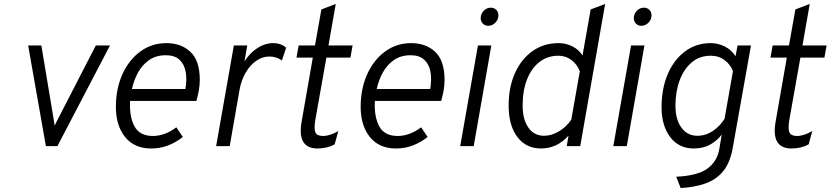

<svg xmlns="http://www.w3.org/2000/svg" viewBox="-20 -742 4218 975"><path d="M213 0 123 -511H190L248.5 -160.5Q251 -146 253.2 -131.5Q255.5 -117 257.5 -104Q262.5 -114.5 270.8 -131Q279 -147.5 286 -160.5L466.5 -511H538.5L271.5 0Z M747.5 12Q662.5 12 615.5 -46Q568.5 -104 568.5 -199Q568.5 -292 601.8 -365.2Q635 -438.5 693 -480.8Q751 -523 825 -523Q900 -523 947.2 -478.5Q994.5 -434 994.5 -336.5Q994.5 -309 989.8 -283Q985 -257 977.5 -229.5H640.5Q636.5 -149 663 -100.2Q689.5 -51.5 757 -51.5Q785 -51.5 815.5 -62.2Q846 -73 875.5 -95.5L908.5 -46.5Q875.5 -20 835.2 -4Q795 12 747.5 12ZM650 -290H921.5Q930 -338.5 923 -377.2Q916 -416 891.2 -438.8Q866.5 -461.5 822 -461.5Q772.5 -461.5 737.5 -437.2Q702.5 -413 681 -373.8Q659.5 -334.5 650 -290Z M1077.5 0 1167.5 -511H1235.5L1221.5 -430.5Q1249.5 -474 1288 -498.5Q1326.5 -523 1365.5 -523Q1408 -523 1433 -499.5L1411.5 -435Q1383.5 -455 1347.5 -455Q1312.5 -455 1281.5 -433.5Q1250.5 -412 1228 -374Q1205.5 -336 1196.5 -286.5L1146.5 0Z M1592.5 12Q1488 12 1511.5 -123L1568.5 -449.5H1485.5L1496.5 -511H1579.5L1612 -694L1685 -722L1648 -511H1770.5L1759.5 -449.5H1637.5L1581.5 -134.5Q1573.5 -87.5 1581.8 -69.5Q1590 -51.5 1620.5 -51.5Q1654.5 -51.5 1698 -76.5L1679.5 -9Q1641.5 12 1592.5 12Z M1990.5 12Q1905.5 12 1858.5 -46Q1811.5 -104 1811.5 -199Q1811.5 -292 1844.8 -365.2Q1878 -438.5 1936 -480.8Q1994 -523 2068 -523Q2143 -523 2190.2 -478.5Q2237.5 -434 2237.5 -336.5Q2237.5 -309 2232.8 -283Q2228 -257 2220.5 -229.5H1883.5Q1879.5 -149 1906 -100.2Q1932.5 -51.5 2000 -51.5Q2028 -51.5 2058.5 -62.2Q2089 -73 2118.5 -95.5L2151.5 -46.5Q2118.5 -20 2078.2 -4Q2038 12 1990.5 12ZM1893 -290H2164.5Q2173 -338.5 2166 -377.2Q2159 -416 2134.2 -438.8Q2109.5 -461.5 2065 -461.5Q2015.5 -461.5 1980.5 -437.2Q1945.5 -413 1924 -373.8Q1902.5 -334.5 1893 -290Z M2459 -611Q2443 -611 2432 -622Q2421 -633 2421 -649.5Q2421 -671 2436.2 -687Q2451.5 -703 2472 -703Q2489 -703 2500 -692.2Q2511 -681.5 2511 -664.5Q2511 -642.5 2495.5 -626.8Q2480 -611 2459 -611ZM2317 0 2407 -511H2475L2385.5 0Z M2727 12Q2651.5 12 2607.2 -46.5Q2563 -105 2563 -205.5Q2563 -299.5 2595.2 -371Q2627.5 -442.5 2684.5 -482.8Q2741.5 -523 2816 -523Q2855 -523 2887.5 -506.2Q2920 -489.5 2938 -460L2979.5 -694L3053 -722L2926.5 0H2858L2867 -53.5Q2809 12 2727 12ZM2742.5 -52.5Q2780 -52.5 2817.5 -74.5Q2855 -96.5 2881 -134L2924.5 -380.5Q2909.5 -417 2880.8 -438Q2852 -459 2815.5 -459Q2761 -459 2720.2 -427.8Q2679.5 -396.5 2656.8 -339.8Q2634 -283 2634 -206.5Q2634 -135.5 2663.2 -94Q2692.5 -52.5 2742.5 -52.5Z M3236.5 -611Q3220.5 -611 3209.5 -622Q3198.5 -633 3198.5 -649.5Q3198.5 -671 3213.8 -687Q3229 -703 3249.5 -703Q3266.5 -703 3277.5 -692.2Q3288.5 -681.5 3288.5 -664.5Q3288.5 -642.5 3273 -626.8Q3257.5 -611 3236.5 -611ZM3094.5 0 3184.5 -511H3252.5L3163 0Z M3436.5 213 3414 155.5Q3525 150 3573.5 113.2Q3622 76.5 3632.5 16L3645 -58.5Q3622.5 -28.5 3587.2 -8.2Q3552 12 3503 12Q3427 12 3383.2 -46.2Q3339.5 -104.5 3339.5 -197Q3339.5 -293.5 3371.5 -367Q3403.5 -440.5 3459.8 -481.8Q3516 -523 3588.5 -523Q3626.5 -523 3660.5 -506Q3694.5 -489 3715 -456.5L3725.5 -511H3793.5L3701 9Q3687.5 85 3651.8 128Q3616 171 3561.2 190Q3506.5 209 3436.5 213ZM3521.5 -52.5Q3563.5 -52.5 3599.8 -76.8Q3636 -101 3659.5 -139L3702 -380.5Q3690 -413.5 3660.2 -436.2Q3630.5 -459 3589 -459Q3532.5 -459 3492.5 -425Q3452.5 -391 3431.2 -333.5Q3410 -276 3410 -205.5Q3410 -135.5 3440.2 -94Q3470.5 -52.5 3521.5 -52.5Z M3999.5 12Q3895 12 3918.5 -123L3975.5 -449.5H3892.5L3903.5 -511H3986.5L4019 -694L4092 -722L4055 -511H4177.5L4166.5 -449.5H4044.5L3988.5 -134.5Q3980.5 -87.5 3988.8 -69.5Q3997 -51.5 4027.5 -51.5Q4061.5 -51.5 4105 -76.5L4086.5 -9Q4048.5 12 3999.5 12Z"/></svg>

Font: Overpass Light
Style: Italic
Weight: 300
Italic angle: -10°
Designer: Delve Withrington, Dave Bailey, Thomas Jockin
Foundry: Delve Fonts LLC
Version: Version 4.000; ttfautohint (v1.8.3)